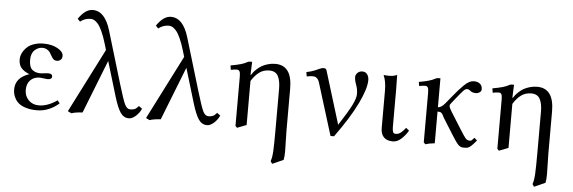

<svg xmlns="http://www.w3.org/2000/svg" viewBox="-55 -882 3881 1301"><g transform="rotate(5 1885.5 -231.5)"><path d="M122.6 -118.7Q122.6 -77.6 149.4 -49.8Q176.3 -22 219.7 -22Q279.3 -22 344.2 -67.4L359.4 -47.9Q331.5 -22 292.5 -4.9Q253.4 12.2 209.5 12.2Q169.9 12.2 139.6 3.7Q109.4 -4.9 91.6 -17.8Q73.7 -30.8 62.7 -48.6Q51.8 -66.4 47.9 -82.5Q43.9 -98.6 43.9 -115.7Q43.9 -195.8 137.7 -227.1Q99.6 -242.2 81.5 -263.9Q63.5 -285.6 63.5 -321.8Q63.5 -335 67.9 -349.9Q72.3 -364.7 83.5 -381.3Q94.7 -397.9 111.1 -411.1Q127.4 -424.3 155 -433.1Q182.6 -441.9 216.3 -441.9Q272.5 -441.9 311.8 -419.9Q351.1 -397.9 351.1 -370.1Q351.1 -351.1 339.8 -342.3Q328.6 -333.5 315.9 -333.5Q300.8 -333.5 291.7 -341.8Q282.7 -350.1 274.4 -366.2Q266.6 -380.9 261 -388.7Q255.4 -396.5 241.9 -404.5Q228.5 -412.6 210.4 -412.6Q181.6 -412.6 158 -390.6Q134.3 -368.7 134.3 -324.2Q134.3 -276.4 155.5 -257.8Q176.8 -239.3 212.9 -239.3Q213.4 -239.3 225.1 -240.5Q236.8 -241.7 249.3 -242.9Q261.7 -244.1 264.2 -244.1Q293 -244.1 293 -225.1Q293 -204.1 263.2 -204.1Q259.3 -204.1 237.8 -207Q216.3 -210 211.9 -210Q170.4 -210 146.5 -185.5Q122.6 -161.1 122.6 -118.7Z M918.9 -60.1Q905.3 -30.3 881.1 -9Q856.9 12.2 835.4 12.2Q799.8 12.2 777.8 -19.8Q755.9 -51.8 733.4 -126L662.1 -362.8L519.5 0Q468.8 2.9 444.3 12.2L419.4 0L640.6 -435.1L627.9 -478Q613.3 -526.9 597.9 -560.3Q582.5 -593.8 568.4 -609.4Q554.2 -625 543 -630.9Q531.7 -636.7 519.5 -636.7Q480 -636.7 448.7 -611.8L431.2 -629.4Q477.5 -697.8 528.8 -697.8Q611.3 -697.8 649.9 -568.8L756.3 -213.9Q787.6 -109.4 802 -79.1Q816.4 -48.8 839.4 -48.8Q857.4 -48.8 869.4 -54Q881.3 -59.1 896.5 -76.7Z M1450.7 -60.1Q1437 -30.3 1412.8 -9Q1388.7 12.2 1367.2 12.2Q1331.5 12.2 1309.6 -19.8Q1287.6 -51.8 1265.1 -126L1193.8 -362.8L1051.3 0Q1000.5 2.9 976.1 12.2L951.2 0L1172.4 -435.1L1159.7 -478Q1145 -526.9 1129.6 -560.3Q1114.3 -593.8 1100.1 -609.4Q1085.9 -625 1074.7 -630.9Q1063.5 -636.7 1051.3 -636.7Q1011.7 -636.7 980.5 -611.8L962.9 -629.4Q1009.3 -697.8 1060.5 -697.8Q1143.1 -697.8 1181.6 -568.8L1288.1 -213.9Q1319.3 -109.4 1333.7 -79.1Q1348.1 -48.8 1371.1 -48.8Q1389.2 -48.8 1401.1 -54Q1413.1 -59.1 1428.2 -76.7Z M1906.7 3.4Q1906.7 30.3 1908.2 76.4Q1909.7 122.6 1909.7 140.6Q1909.7 181.2 1904.8 201.2L1829.1 234.9L1817.9 217.3Q1827.1 193.4 1829.6 147Q1832 100.6 1832 3.4V-276.4Q1832 -331.1 1815.2 -362.3Q1798.3 -393.6 1756.3 -393.6Q1716.8 -393.6 1688 -372.6Q1659.2 -351.6 1634.3 -312V-12.2L1570.8 12.2L1559.6 0V-335.4Q1559.6 -361.8 1554 -371.1Q1548.3 -380.4 1537.1 -380.4Q1519.5 -380.4 1495.1 -375.5L1490.2 -404.8Q1570.3 -418.5 1598.6 -435.5Q1608.4 -441.9 1619.1 -441.9H1634.3L1630.9 -353H1634.3Q1640.1 -362.3 1647.2 -371.6Q1654.3 -380.9 1668.9 -394.3Q1683.6 -407.7 1700 -417.5Q1716.3 -427.2 1741 -434.6Q1765.6 -441.9 1792.5 -441.9Q1906.7 -441.9 1906.7 -283.7Z M2096.7 -343.8Q2091.8 -359.9 2082.5 -368.7Q2073.2 -377.4 2066.2 -378.9Q2059.1 -380.4 2048.3 -380.4Q2035.6 -380.4 2011.2 -375.5L2006.3 -404.8Q2038.6 -411.1 2061.3 -420.7Q2084 -430.2 2096.4 -436Q2108.9 -441.9 2121.6 -441.9Q2137.2 -441.9 2141.1 -428.7L2252 -67.9Q2314.9 -164.6 2337.9 -211.7Q2360.8 -258.8 2360.8 -285.6Q2360.8 -320.3 2349.6 -348.9Q2338.4 -377.4 2338.4 -401.4Q2338.4 -415.5 2351.1 -428.7Q2363.8 -441.9 2384.8 -441.9Q2406.2 -441.9 2417.7 -425.8Q2429.2 -409.7 2429.2 -386.7Q2429.2 -329.1 2379.6 -226.6Q2330.1 -124 2231 12.2H2207Z M2547.9 -322.3Q2547.9 -391.1 2529.8 -428.7L2532.2 -430.7Q2542.5 -428.7 2571.3 -428.7Q2596.7 -428.7 2621.1 -439Q2622.6 -375 2622.6 -342.8V-86.4Q2622.6 -62 2627.2 -51.3Q2631.8 -40.5 2645.5 -40.5Q2664.6 -40.5 2680.2 -52.7Q2695.8 -64.9 2712.9 -87.4L2733.9 -69.8Q2714.8 -37.1 2687.5 -12.5Q2660.2 12.2 2630.9 12.2Q2589.4 12.2 2568.6 -9.8Q2547.9 -31.7 2547.9 -71.3Z M3200.2 -391.6Q3200.2 -379.4 3188.5 -371.1Q3176.8 -362.8 3162.1 -362.8Q3137.7 -362.8 3123 -376Q3113.3 -384.8 3100.6 -384.8Q3090.3 -384.8 3076.9 -371.1Q3063.5 -357.4 3031.7 -317.4L2997.1 -273.9Q2993.2 -269 2993.2 -261.2Q2993.2 -250 3010.3 -222.7L3083 -106.9Q3112.8 -59.6 3120.6 -51.3Q3132.3 -38.6 3145.5 -38.6Q3147 -38.6 3149.4 -38.6Q3151.9 -38.6 3152.8 -38.6Q3158.2 -38.6 3162.1 -41.7Q3166 -44.9 3179.7 -60.5Q3198.2 -43.9 3198.7 -43.9Q3177.2 -17.6 3164.1 -5.6Q3150.9 6.3 3142.3 9.3Q3133.8 12.2 3120.1 12.2Q3118.7 12.2 3114.7 12.2Q3110.8 12.2 3108.4 12.2Q3090.8 12.2 3075.7 -2.9Q3060.5 -18.1 3032.7 -63L2959.5 -180.2Q2957.5 -184.1 2954.1 -191.4Q2950.7 -198.7 2948.5 -201.7Q2946.3 -204.6 2942.1 -208.7Q2938 -212.9 2931.4 -214.4Q2924.8 -215.8 2915 -215.8V0Q2876.5 3.9 2851.6 12.2L2840.3 0V-337.4Q2840.3 -363.8 2834.7 -373Q2829.1 -382.3 2817.9 -382.3Q2800.3 -382.3 2775.9 -377.4L2771 -404.8Q2846.2 -417 2879.9 -436Q2890.1 -441.9 2899.9 -441.9H2915V-245.1Q2937 -245.1 2962.4 -275.4L3000.5 -321.8Q3027.3 -354.5 3041 -370.1Q3054.7 -385.7 3075 -405.8Q3095.2 -425.8 3111.3 -433.8Q3127.4 -441.9 3143.6 -441.9Q3168.5 -441.9 3184.3 -429.2Q3200.2 -416.5 3200.2 -391.6Z M3688 3.4Q3688 30.3 3689.5 76.4Q3690.9 122.6 3690.9 140.6Q3690.9 181.2 3686 201.2L3610.4 234.9L3599.1 217.3Q3608.4 193.4 3610.8 147Q3613.3 100.6 3613.3 3.4V-276.4Q3613.3 -331.1 3596.4 -362.3Q3579.6 -393.6 3537.6 -393.6Q3498 -393.6 3469.2 -372.6Q3440.4 -351.6 3415.5 -312V-12.2L3352.1 12.2L3340.8 0V-335.4Q3340.8 -361.8 3335.2 -371.1Q3329.6 -380.4 3318.4 -380.4Q3300.8 -380.4 3276.4 -375.5L3271.5 -404.8Q3351.6 -418.5 3379.9 -435.5Q3389.6 -441.9 3400.4 -441.9H3415.5L3412.1 -353H3415.5Q3421.4 -362.3 3428.5 -371.6Q3435.5 -380.9 3450.2 -394.3Q3464.8 -407.7 3481.2 -417.5Q3497.6 -427.2 3522.2 -434.6Q3546.9 -441.9 3573.7 -441.9Q3688 -441.9 3688 -283.7Z"/></g></svg>

Font: Libertinage
Style: l
Weight: 400
Designer: OSP
Foundry: OSP
Version: Version 1.0; 2008; OFL relea